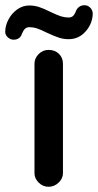

<svg xmlns="http://www.w3.org/2000/svg" viewBox="-65 -702 375 735"><path d="M-45 -580Q-45 -604 -32.5 -627.5Q-20 -651 1 -666Q22 -681 47 -681Q66 -681 83.5 -675.5Q101 -670 129 -656Q154 -644 168.5 -639.5Q183 -635 197 -635Q207 -635 213 -639.5Q219 -644 224 -655Q228 -668 237 -675Q246 -682 258 -682Q271 -682 280 -673Q289 -664 290 -652Q290 -613 263.5 -582.5Q237 -552 198 -552Q179 -552 161.5 -557.5Q144 -563 114 -577Q90 -589 76 -593.5Q62 -598 48 -598Q38 -598 31.5 -592.5Q25 -587 19 -573Q16 -562 7.5 -556Q-1 -550 -13 -550Q-25 -550 -35 -559Q-45 -568 -45 -580ZM67 -458Q67 -479 83 -495Q99 -511 121 -511Q145 -511 160.5 -496Q176 -481 176 -458V-39Q176 -19 159.5 -3Q143 13 121 13Q99 13 83 -3Q67 -19 67 -39Z"/></svg>

Font: 寒蝉全圆体 Bold
Style: Regular
Weight: 700
Designer: Warren2060
      Designed by Motoya company      

      [Varela Round]
      Joe Prince(Latin component); Avraham Cornf
Foundry: ChillType
Version: Version 3.200